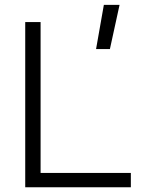

<svg xmlns="http://www.w3.org/2000/svg" viewBox="-20 -786 626 806"><path d="M85.9 0H529.3V-60.1H150.4V-693.4H85.9ZM383.3 -580.1H441.4L481.9 -765.6H416Z"/></svg>

Font: Cascadia Code Light
Style: Regular
Weight: 300
Monospace: yes
Designer: Aaron Bell
Foundry: Saja Typeworks
Version: Version 2404.023